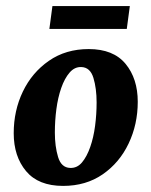

<svg xmlns="http://www.w3.org/2000/svg" viewBox="-20 -597 497 630"><path d="M187 13Q106 13 65.5 -35.5Q25 -84 25 -160Q25 -234 55 -296.5Q85 -359 140.5 -397.5Q196 -436 271 -436Q352 -436 392 -387.5Q432 -339 432 -263Q432 -189 402 -126Q372 -63 317 -25Q262 13 187 13ZM210 -46Q233 -45 249 -64Q265 -83 276 -114.5Q287 -146 292 -184Q297 -222 297 -261Q297 -307 286.5 -341.5Q276 -376 247 -377Q225 -378 208.5 -359Q192 -340 181 -308.5Q170 -277 165 -239Q160 -201 160 -162Q160 -117 170.5 -82Q181 -47 210 -46ZM152 -577H406L396 -502H142Z"/></svg>

Font: Rasa
Style: Bold Italic
Weight: 700
Italic angle: -7.10001°
Designer: Anna Giedrys (Yrsa+Rasa design), David Brezina (Yrsa art-direction, Rasa art-direction, design)
Foundry: Rosetta Type Foundry
Version: Version 2.004